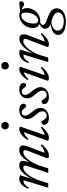

<svg xmlns="http://www.w3.org/2000/svg" viewBox="919 -1665 1012 2890"><g transform="rotate(-90 1425.0 -220.0)"><path d="M562.5 -35.5 563.5 -54Q580 -54 600 -61Q620 -68 641.5 -81.5Q663 -95 683 -113.5L698 -98Q663 -57 633.2 -33.2Q603.5 -9.5 578.5 0.2Q553.5 10 531 10Q498.5 10 491.5 0.8Q484.5 -8.5 495.5 -36.5L601.5 -311Q605.5 -321.5 607.8 -330.5Q610 -339.5 610 -347.5Q610 -360.5 602 -367.8Q594 -375 574 -375Q551.5 -375 525 -356.5Q498.5 -338 471.5 -305Q444.5 -272 420.2 -228Q396 -184 378 -133.5L336 0H267.5L369.5 -311Q372 -318 373.8 -324.5Q375.5 -331 376.5 -336.8Q377.5 -342.5 377.5 -347.5Q377.5 -360.5 369.8 -367.8Q362 -375 343 -375Q319 -375 291.8 -355Q264.5 -335 237.8 -299.5Q211 -264 187.5 -217Q164 -170 147.5 -116.5L112 0H44.5L157.5 -373Q155.5 -373 153.8 -373Q152 -373 150 -373Q132 -373 115 -366Q98 -359 81 -341.2Q64 -323.5 46 -291L28 -298.5Q48.5 -351.5 72.8 -381.2Q97 -411 124 -423.2Q151 -435.5 178 -435.5Q187.5 -435.5 196.8 -434.2Q206 -433 215.2 -431Q224.5 -429 233.5 -426L177.5 -245H174Q207 -301.5 234.2 -338.8Q261.5 -376 285.5 -397.2Q309.5 -418.5 331.5 -427.2Q353.5 -436 375.5 -436Q415.5 -436 432 -421.2Q448.5 -406.5 448.5 -382Q448.5 -365.5 443 -343.8Q437.5 -322 428.5 -293L421 -268.5H417Q445 -315.5 470.2 -347.8Q495.5 -380 519 -399.5Q542.5 -419 564.8 -427.8Q587 -436.5 608.5 -436.5Q648.5 -436.5 664.5 -421.2Q680.5 -406 680.5 -379.5Q680.5 -363 675.2 -341.5Q670 -320 659.5 -292Z M755 -17.5 885 -380.5 899.5 -369.5Q883.5 -370 862.8 -361.5Q842 -353 820 -337.2Q798 -321.5 778 -299L763 -313.5Q797.5 -362.5 826.2 -389Q855 -415.5 880 -425.8Q905 -436 927.5 -436Q946.5 -436 955.8 -428.8Q965 -421.5 960.5 -408.5L830.5 -35.5L822 -54.5Q838.5 -52.5 859.8 -59Q881 -65.5 904.2 -79.5Q927.5 -93.5 949.5 -113.5L963.5 -97.5Q928.5 -56.5 899 -33Q869.5 -9.5 844.8 0.2Q820 10 797.5 10Q770 10 760 3Q750 -4 755 -17.5ZM922 -650Q922 -666 929.2 -678.8Q936.5 -691.5 949.2 -699Q962 -706.5 979 -706.5Q1004.5 -706.5 1020.2 -690.2Q1036 -674 1036 -650Q1036 -634 1028.8 -621.2Q1021.5 -608.5 1008.8 -601Q996 -593.5 979 -593.5Q953.5 -593.5 937.8 -609.8Q922 -626 922 -650Z M1034 -101Q1041 -101 1047.5 -93Q1054 -85 1068.5 -62.5Q1083 -40 1096.8 -31.5Q1110.5 -23 1124.5 -23Q1144.5 -23 1160.2 -30.2Q1176 -37.5 1185 -51.8Q1194 -66 1194 -86.5Q1194 -101 1189.2 -116Q1184.5 -131 1172.2 -149.8Q1160 -168.5 1137 -194.5Q1114.5 -220.5 1101.5 -241Q1088.5 -261.5 1083.2 -279Q1078 -296.5 1078 -313Q1078 -347 1093.5 -375Q1109 -403 1139.5 -419.5Q1170 -436 1214 -436Q1247.5 -436 1268.2 -427.2Q1289 -418.5 1299 -404Q1309 -389.5 1309 -372Q1309 -360.5 1304 -351.2Q1299 -342 1290 -336.8Q1281 -331.5 1269 -331.5Q1264 -331.5 1257 -337.2Q1250 -343 1236.5 -362Q1223 -381 1208.8 -390.5Q1194.5 -400 1181.5 -400Q1156.5 -400 1142.5 -385.8Q1128.5 -371.5 1128.5 -345.5Q1128.5 -334.5 1134 -320.5Q1139.5 -306.5 1152.2 -287.5Q1165 -268.5 1186.5 -242Q1208.5 -216 1221.5 -193.8Q1234.5 -171.5 1240.5 -152.8Q1246.5 -134 1246.5 -117Q1246.5 -81 1227 -52.2Q1207.5 -23.5 1174 -6.8Q1140.5 10 1098 10Q1061.5 10 1037.8 0Q1014 -10 1002.5 -26Q991 -42 991 -59.5Q991 -71 996.5 -80.5Q1002 -90 1011.8 -95.5Q1021.5 -101 1034 -101Z M1346 -101Q1353 -101 1359.5 -93Q1366 -85 1380.5 -62.5Q1395 -40 1408.8 -31.5Q1422.5 -23 1436.5 -23Q1456.5 -23 1472.2 -30.2Q1488 -37.5 1497 -51.8Q1506 -66 1506 -86.5Q1506 -101 1501.2 -116Q1496.5 -131 1484.2 -149.8Q1472 -168.5 1449 -194.5Q1426.5 -220.5 1413.5 -241Q1400.5 -261.5 1395.2 -279Q1390 -296.5 1390 -313Q1390 -347 1405.5 -375Q1421 -403 1451.5 -419.5Q1482 -436 1526 -436Q1559.5 -436 1580.2 -427.2Q1601 -418.5 1611 -404Q1621 -389.5 1621 -372Q1621 -360.5 1616 -351.2Q1611 -342 1602 -336.8Q1593 -331.5 1581 -331.5Q1576 -331.5 1569 -337.2Q1562 -343 1548.5 -362Q1535 -381 1520.8 -390.5Q1506.5 -400 1493.5 -400Q1468.5 -400 1454.5 -385.8Q1440.5 -371.5 1440.5 -345.5Q1440.5 -334.5 1446 -320.5Q1451.5 -306.5 1464.2 -287.5Q1477 -268.5 1498.5 -242Q1520.5 -216 1533.5 -193.8Q1546.5 -171.5 1552.5 -152.8Q1558.5 -134 1558.5 -117Q1558.5 -81 1539 -52.2Q1519.5 -23.5 1486 -6.8Q1452.5 10 1410 10Q1373.5 10 1349.8 0Q1326 -10 1314.5 -26Q1303 -42 1303 -59.5Q1303 -71 1308.5 -80.5Q1314 -90 1323.8 -95.5Q1333.5 -101 1346 -101Z M1656.5 -17.5 1786.5 -380.5 1801 -369.5Q1785 -370 1764.2 -361.5Q1743.5 -353 1721.5 -337.2Q1699.5 -321.5 1679.5 -299L1664.5 -313.5Q1699 -362.5 1727.8 -389Q1756.5 -415.5 1781.5 -425.8Q1806.5 -436 1829 -436Q1848 -436 1857.2 -428.8Q1866.5 -421.5 1862 -408.5L1732 -35.5L1723.5 -54.5Q1740 -52.5 1761.2 -59Q1782.5 -65.5 1805.8 -79.5Q1829 -93.5 1851 -113.5L1865 -97.5Q1830 -56.5 1800.5 -33Q1771 -9.5 1746.2 0.2Q1721.5 10 1699 10Q1671.5 10 1661.5 3Q1651.5 -4 1656.5 -17.5ZM1823.5 -650Q1823.5 -666 1830.8 -678.8Q1838 -691.5 1850.8 -699Q1863.5 -706.5 1880.5 -706.5Q1906 -706.5 1921.8 -690.2Q1937.5 -674 1937.5 -650Q1937.5 -634 1930.2 -621.2Q1923 -608.5 1910.2 -601Q1897.5 -593.5 1880.5 -593.5Q1855 -593.5 1839.2 -609.8Q1823.5 -626 1823.5 -650Z M1937.5 -291 1919.5 -298.5Q1940 -351.5 1964.2 -381.2Q1988.5 -411 2015.5 -423.2Q2042.5 -435.5 2069.5 -435.5Q2079 -435.5 2088.2 -434.2Q2097.5 -433 2106.8 -431Q2116 -429 2125 -426L2065 -231H2062Q2084 -270 2109.2 -306.5Q2134.5 -343 2162.5 -371.8Q2190.5 -400.5 2220.5 -417.5Q2250.5 -434.5 2281.5 -434.5Q2323 -434.5 2338.8 -416.8Q2354.5 -399 2354.5 -370.5Q2354.5 -354.5 2349.5 -335Q2344.5 -315.5 2336 -293L2237 -35.5L2238 -54Q2254.5 -54 2274.5 -61Q2294.5 -68 2316 -81.5Q2337.5 -95 2357.5 -113.5L2372.5 -98Q2337.5 -57 2307.8 -33.2Q2278 -9.5 2253 0.2Q2228 10 2205.5 10Q2173 10 2166 0.8Q2159 -8.5 2170 -36.5L2275.5 -309Q2279.5 -319.5 2282.2 -329.5Q2285 -339.5 2285 -348Q2285 -360.5 2277 -368Q2269 -375.5 2248 -375.5Q2224 -375.5 2194.5 -355Q2165 -334.5 2135.2 -298.5Q2105.5 -262.5 2080.2 -215.8Q2055 -169 2039 -116.5L2003.5 0H1936L2049 -373Q2047 -373 2045.2 -373Q2043.5 -373 2041.5 -373Q2023.5 -373 2006.5 -366Q1989.5 -359 1972.5 -341.2Q1955.5 -323.5 1937.5 -291Z M2806.5 -362.5Q2796 -362.5 2788.2 -367Q2780.5 -371.5 2772 -378Q2763.5 -384.5 2752 -391Q2740.5 -397.5 2723.2 -402Q2706 -406.5 2680 -406.5L2668.5 -430Q2707 -424 2734.2 -426Q2761.5 -428 2782.8 -432Q2804 -436 2824.5 -436Q2837.5 -436 2844 -430Q2850.5 -424 2850.5 -412Q2850.5 -400.5 2846.8 -391.5Q2843 -382.5 2836.8 -376Q2830.5 -369.5 2822.8 -366Q2815 -362.5 2806.5 -362.5ZM2562.5 -151Q2580 -151 2597 -160Q2614 -169 2629.2 -185.8Q2644.5 -202.5 2656 -225.8Q2667.5 -249 2674.2 -277.5Q2681 -306 2681 -339Q2681 -374 2668.8 -389.5Q2656.5 -405 2634.5 -405Q2617 -405 2600 -396Q2583 -387 2567.8 -370.2Q2552.5 -353.5 2541 -330.2Q2529.5 -307 2522.8 -278.5Q2516 -250 2516 -217Q2516 -182 2528.2 -166.5Q2540.5 -151 2562.5 -151ZM2640.5 -436Q2675 -436 2699 -421.5Q2723 -407 2735.8 -381.2Q2748.5 -355.5 2748.5 -320.5Q2748.5 -280.5 2733.2 -244.2Q2718 -208 2691.2 -180Q2664.5 -152 2630 -136Q2595.5 -120 2556.5 -120Q2522 -120 2498 -134.5Q2474 -149 2461.2 -175Q2448.5 -201 2448.5 -235.5Q2448.5 -275.5 2463.8 -311.8Q2479 -348 2505.8 -376Q2532.5 -404 2567 -420Q2601.5 -436 2640.5 -436ZM2548.5 265Q2501 265 2463.2 257.5Q2425.5 250 2399 235.2Q2372.5 220.5 2358.5 198.8Q2344.5 177 2344.5 149Q2344.5 117 2365.5 93.5Q2386.5 70 2427.8 54.5Q2469 39 2530.5 31.5H2573V43.5Q2536 45 2505.8 52.5Q2475.5 60 2453.8 72.5Q2432 85 2420.5 102.2Q2409 119.5 2409 140.5Q2409 169 2425 189.8Q2441 210.5 2472.2 222Q2503.5 233.5 2549 233.5Q2595.5 233.5 2625.2 221.5Q2655 209.5 2669.5 190.2Q2684 171 2684 149.5Q2684 129 2674 113.5Q2664 98 2643.8 86Q2623.5 74 2593.2 63.2Q2563 52.5 2523 41Q2488 31 2469.5 16.5Q2451 2 2444.2 -14.2Q2437.5 -30.5 2437.5 -46.5Q2437.5 -67 2449.2 -84.5Q2461 -102 2483.5 -116Q2506 -130 2537 -139L2559 -128.5Q2527.5 -123.5 2511.2 -110Q2495 -96.5 2495 -80.5Q2495 -72.5 2498.8 -64.8Q2502.5 -57 2512.5 -49Q2522.5 -41 2541.5 -32.2Q2560.5 -23.5 2590.5 -13Q2650.5 7.5 2684.2 28.8Q2718 50 2731.5 74Q2745 98 2745 128.5Q2745 158 2731.2 183Q2717.5 208 2691.8 226.2Q2666 244.5 2629.8 254.8Q2593.5 265 2548.5 265Z"/></g></svg>

Font: Newsreader Text
Style: Italic
Weight: 400
Italic angle: -17°
Designer: Hugues Gentile
Foundry: Production Type
Version: Version 1.001